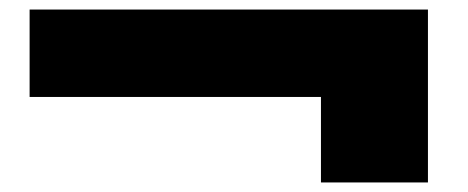

<svg xmlns="http://www.w3.org/2000/svg" viewBox="-20 -469 979 402"><path d="M42 -449H876V-87H652V-266H42Z"/></svg>

Font: Encode Sans Wide
Style: Black
Weight: 900
Designer: Pablo Impallari, Andres Torresi
Foundry: Pablo Impallari, Andres Torresi
Version: Version 1.000; ttfautohint (v1.00) -l 8 -r 50 -G 200 -x 14 -